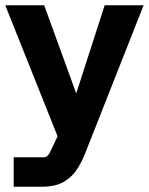

<svg xmlns="http://www.w3.org/2000/svg" viewBox="-20 -510 568 730"><path d="M32 200V88H145Q154 88 160.5 82.5Q167 77 170 69L255 -109L378 -490H526L303 75Q292 103 274 132Q256 161 224 180.5Q192 200 137 200ZM218 56 0 -490H148L297 -80Z"/></svg>

Font: SUSE Thin
Style: Bold
Weight: 700
Version: Version 1.000